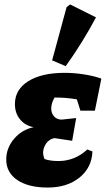

<svg xmlns="http://www.w3.org/2000/svg" viewBox="-20 -830 475 862"><path d="M194 12Q108 12 58 -21.5Q8 -55 8 -114Q8 -165 43 -206.5Q78 -248 131 -259Q93 -266 70 -294Q47 -322 47 -363Q47 -428 107 -465.5Q167 -503 270 -503Q313 -503 357.5 -496Q402 -489 435 -477L406 -333H341L325 -384Q271 -393 225 -392Q210 -367 210 -343Q210 -321 223 -307Q236 -293 257 -293L322 -300L304 -198L224 -210Q194 -203 180.5 -174Q167 -145 180 -116Q205 -107 242 -107Q316 -107 372 -159L395 -150Q392 -77 336.5 -32.5Q281 12 194 12ZM275 -533 214 -559 279 -798 295 -810 411 -752Q351 -639 275 -533Z"/></svg>

Font: Piazzolla ExtraBold
Style: Italic
Weight: 800
Italic angle: -11.3°
Designer: Juan Pablo del Peral
Foundry: Huerta Tipografica
Version: Version 1.330